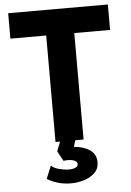

<svg xmlns="http://www.w3.org/2000/svg" viewBox="-61 -745 694 1015"><g transform="rotate(-5 286.0 -237.5)"><path d="M211.5 0V-565H21.5V-700H550.5V-565H360.5V0ZM274.5 225Q236.5 225 204.2 215.2Q172 205.5 148 190.5L176 122.5Q191.5 137 219.2 144Q247 151 269.5 151Q290 151 304 145Q318 139 318 126Q318 110.5 294.8 104.5Q271.5 98.5 245 103L216 50L243.5 -20H322.5L306 34Q359 38.5 391.2 61.2Q423.5 84 423.5 125.5Q423.5 160.5 400.5 182.5Q377.5 204.5 343.2 214.8Q309 225 274.5 225Z"/></g></svg>

Font: Geologica Roman SemiBold
Style: Regular
Weight: 600
Designer: Sindre Bremnes, Frode Helland
Foundry: Monokrom Skriftforlag AS
Version: Version 1.010;gftools[0.9.28]